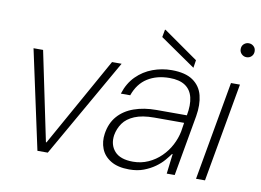

<svg xmlns="http://www.w3.org/2000/svg" viewBox="-77 -821 1288 949"><g transform="rotate(10 567.0 -346.5)"><path d="M162 0 55 -496H103L196 -49H199L449 -496H497L214 0Z M624 12Q567 12 531.5 -9.5Q496 -31 482.5 -66Q469 -101 475 -141Q483 -195 514 -230.5Q545 -266 594.5 -283.5Q644 -301 706 -301H859Q869 -354 860 -391.5Q851 -429 822 -448.5Q793 -468 743 -468Q679 -468 633 -439Q587 -410 566 -350H519Q536 -404 571 -439Q606 -474 652 -491Q698 -508 747 -508Q816 -508 854 -481.5Q892 -455 903.5 -409.5Q915 -364 905 -305L851 0H811L823 -100H820Q810 -86 793.5 -66.5Q777 -47 752.5 -29.5Q728 -12 696.5 0Q665 12 624 12ZM636 -29Q677 -29 712.5 -45Q748 -61 775.5 -88Q803 -115 820.5 -148.5Q838 -182 845 -217L852 -262H702Q642 -262 604 -246Q566 -230 547 -203Q528 -176 522 -142Q515 -93 543.5 -61Q572 -29 636 -29ZM850 -538 672 -661 679 -699H682L856 -577Z M958 0 1046 -496H1091L1003 0ZM1099 -635Q1085 -635 1074.5 -645Q1064 -655 1064 -670Q1064 -686 1074.5 -695.5Q1085 -705 1099 -705Q1113 -705 1123.5 -695.5Q1134 -686 1134 -670Q1134 -655 1124 -645Q1114 -635 1099 -635Z"/></g></svg>

Font: DM Sans 36pt ExtraLight
Style: Italic
Weight: 250
Italic angle: -10°
Designer: Colophon Foundry, Jonny Pinhorn
Foundry: Colophon Foundry
Version: Version 4.004;gftools[0.9.30]